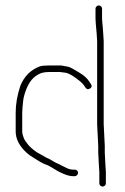

<svg xmlns="http://www.w3.org/2000/svg" viewBox="-20 -673 458 704"><path d="M199.5 -409H161.2C143.5 -409 129.5 -406 120.5 -400C95.7 -387.6 78.1 -360.3 67.5 -318C66.2 -312.7 65.2 -306.5 64.5 -299.5L62.5 -278.5C61.8 -271.5 61.5 -265.3 61.5 -260V-191C61.5 -186.3 62.2 -182 63.5 -178L67.5 -166C68.8 -162 72.2 -156.7 77.5 -150C84.5 -139.1 96.8 -127.4 114.5 -115L139.5 -101C146.8 -96.3 153 -93.2 157.9 -91.5C161.6 -89.8 166.6 -87 172.9 -83C179.1 -79 184.7 -76 189.5 -74.1C194.4 -72.2 200.2 -69.3 207 -65.5C210 -63.8 215.7 -61 224.2 -57C232.7 -53 240.5 -51 247.5 -51H254.2C257.6 -51 260.4 -49.8 262.7 -47.5C265.1 -45.2 266.2 -42.5 266.2 -39.5C266.2 -36.5 265.1 -33.7 262.7 -31C260.4 -28.3 257.6 -27 254.2 -27H247.5C228.7 -27 201.5 -38.3 166.1 -61C159.9 -65 153.8 -67.8 148.5 -69.5C143.2 -71.2 135.8 -74.7 126.5 -80L102.5 -95C93.8 -99.7 85.7 -105.5 78 -112.5C51 -137.2 37.5 -163.3 37.5 -191V-260C37.5 -291.3 43.2 -324 54.5 -358C68.5 -393.1 92.3 -416.9 125.8 -429.5C132.1 -431.8 144.3 -433 161.2 -433H200.2C204.2 -433 208.4 -432.5 212.6 -431.5C216.9 -430.5 222.6 -429.4 229.8 -428.3C237.1 -427.1 250.2 -419.2 274.3 -404.6C289 -395.6 300 -385.4 307.2 -374L313.2 -365C317.9 -358.3 316.9 -352.8 310.2 -348.5C303.6 -344.2 297.9 -345.3 293.2 -352L287.2 -361C283.9 -365.7 278.9 -370.7 272.2 -376C251.8 -392.4 236.4 -402.4 222.7 -406ZM342.2 -74 340.2 -113V-138L336.2 -217.5V-523L334.2 -553C331.6 -579.7 330.2 -597 330.2 -605V-641C330.2 -644.3 331.4 -647.2 333.7 -649.5C336.1 -651.8 338.9 -653 342.2 -653C345.6 -653 348.4 -651.8 350.7 -649.5C353.1 -647.2 354.2 -644.3 354.2 -641V-605C354.2 -599.7 354.6 -594.7 355.2 -590C355.9 -585.3 356.4 -580 356.7 -574C357.1 -568 357.6 -561.3 358.2 -554L360.2 -523V-218L364.2 -138V-113L366.2 -74L368.2 -42V-1C368.2 2.3 367.1 5.2 364.7 7.5C362.4 9.8 359.6 11 356.2 11C352.9 11 350.1 9.8 347.7 7.5C345.4 5.2 344.2 2.3 344.2 -1V-42Z"/></svg>

Font: Proton
Style: SeBdCnd
Weight: 500
Version: Version 1.017